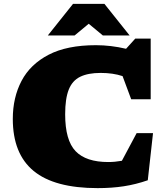

<svg xmlns="http://www.w3.org/2000/svg" viewBox="-20 -955 858 990"><path d="M538.5 -119.5Q572 -119.5 608.5 -126L684.5 -268.5H769L742 -25.5Q680 -4 618 5.5Q556 15 483.5 15Q261 15 153.5 -73.5Q46 -162 46 -342Q46 -452 91 -537.8Q136 -623.5 230.8 -672.8Q325.5 -722 474.5 -722Q551.5 -722 630 -703.5L677.5 -756H757V-443H656.5L612 -562.5Q563 -579 499 -579Q434 -579 393.5 -559.2Q353 -539.5 334.5 -493Q316 -446.5 316 -366Q316 -231.5 369.8 -175.5Q423.5 -119.5 538.5 -119.5ZM510.5 -772 437.5 -832.5 364.5 -772H226.5L356.5 -935H518.5L648.5 -772Z"/></svg>

Font: Newsreader Caption ExtraBold
Style: Regular
Weight: 800
Designer: Hugues Gentile
Foundry: Production Type
Version: Version 1.001